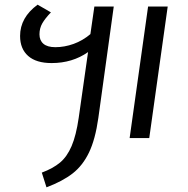

<svg xmlns="http://www.w3.org/2000/svg" viewBox="-20 -591 807 822"><path d="M384 -563H467L401 -86Q388 6 361 62Q334 118 291 151.5Q248 185 179 211L159 148Q207 130 237 105Q267 80 286.5 34.5Q306 -11 317 -87L357 -368Q290 -321 201 -321Q135 -321 100.5 -351.5Q66 -382 66 -437Q66 -516 141 -571L198 -538Q173 -512 161 -491Q149 -470 149 -444Q149 -418 166 -403.5Q183 -389 217 -389Q256 -389 295 -403Q334 -417 367 -445ZM698 -563 619 0H535L614 -563Z"/></svg>

Font: FiraGO Book
Style: Italic
Weight: 350
Italic angle: -8°
Designer: bBox Type GmbH
Foundry: bBox Type GmbH
Version: Version 1.001